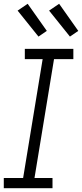

<svg xmlns="http://www.w3.org/2000/svg" viewBox="-21 -993 433 1013"><path d="M-1 0V-54H101L204 -681H110V-735H366V-681H264L161 -54H256V0ZM348 -800 238 -937 291 -973 392 -830ZM182 -800 72 -937 125 -973 226 -830Z"/></svg>

Font: Iosevka QP Light
Style: Italic
Weight: 300
Italic angle: -9°
Designer: Belleve Invis
Foundry: Belleve Invis
Version: Version 20.0.0; ttfautohint (v1.8.4)